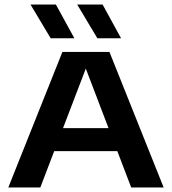

<svg xmlns="http://www.w3.org/2000/svg" viewBox="-20 -823 754 843"><path d="M16.5 0 254 -595H460.5L698.5 0H556L349 -542H364.5L157 0ZM192 -159.5 226 -260.5H488L521 -159.5ZM407.5 -655 319 -803H430.5L511.5 -655ZM202.5 -655 114 -803H225.5L306.5 -655Z"/></svg>

Font: Encode Sans SC Expanded SemiBold
Style: Regular
Weight: 600
Width: 7
Designer: Multiple Designers
Foundry: Impallari Type
Version: Version 3.002